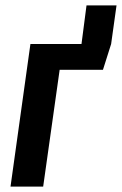

<svg xmlns="http://www.w3.org/2000/svg" viewBox="-20 -692 452 712"><path d="M300.8 -671.9H412.1L392.1 -528.8L361.8 -433.1H201.2L140.1 0H19L92.8 -528.8H282.2Z"/></svg>

Font: Fira Sans Compressed Medium
Style: Italic
Weight: 500
Width: 3
Italic angle: -8°
Designer: Carrois Corporate & Edenspiekermann AG
Foundry: Carrois Corporate GbR & Edenspiekermann AG
Version: Version 4.203;PS 004.203;hotconv 1.0.88;makeotf.lib2.5.64775